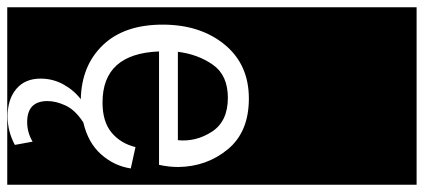

<svg xmlns="http://www.w3.org/2000/svg" viewBox="-352 -617 1170 530"><g transform="rotate(90 233.0 -352.0)"><path d="M-12 213V-917H478V213ZM433 -128 374 -141Q364 -100 334 -75Q304 -50 251 -50Q116 -50 110 -206H423Q429 -233 429 -259Q428 -338 380 -396Q332 -454 240 -454Q146 -454 91 -387Q36 -320 36 -216Q36 -110 92.5 -51Q149 8 242 10Q217 29 201 58Q185 87 185 121Q185 164 213.5 188Q242 212 289 212Q331 212 368 192L359 143Q334 158 305 158Q247 158 247 102Q247 78 259.5 51.5Q272 25 306 3Q362 -10 394 -46Q426 -82 433 -128ZM355 -258H111Q118 -314 147 -355Q176 -396 238 -396Q303 -396 331.5 -352Q360 -308 355 -258Z"/></g></svg>

Font: Zilla Slab Highlight Regular
Style: Regular
Weight: 400
Designer: Typotheque Type Foundry
Foundry: Typotheque type foundry
Version: Version 1.1; 2017; ttfautohint (v1.6)